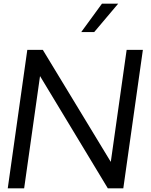

<svg xmlns="http://www.w3.org/2000/svg" viewBox="-20 -1020 816 1040"><path d="M490.2 -846.2H419.9L532.2 -1000H620.1ZM753.9 -750 647.9 0H564L196.8 -607.9L110.8 0H22L127.9 -750H211.9L580.1 -143.1L666 -750Z"/></svg>

Font: Oakes Grotesk
Style: Italic
Weight: 400
Italic angle: -8°
Designer: Samuel Oakes
Foundry: Samuel Oakes
Version: Version 1.000;PS 001.000;hotconv 1.0.88;makeotf.lib2.5.64775